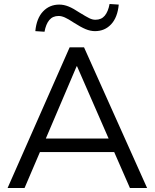

<svg xmlns="http://www.w3.org/2000/svg" viewBox="-20 -942 775 962"><path d="M18 0 329 -705H401L717 0H631L543 -201L580 -180H149L189 -201L103 0ZM364 -610 202 -230 178 -248H550L532 -230L366 -610ZM203 -783 157 -786Q163 -850 195.5 -884.5Q228 -919 277 -919Q300 -919 323.5 -909.5Q347 -900 380 -878Q411 -859 427 -851Q443 -843 458 -843Q488 -843 505 -863.5Q522 -884 529 -922L575 -919Q569 -855 537 -820.5Q505 -786 456 -786Q433 -786 409 -796Q385 -806 349 -829Q322 -847 305 -854.5Q288 -862 274 -862Q244 -862 227 -841.5Q210 -821 203 -783Z"/></svg>

Font: Mulish ExtraLight
Style: Regular
Weight: 400
Version: Version 3.603